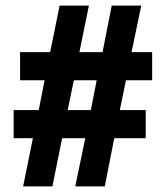

<svg xmlns="http://www.w3.org/2000/svg" viewBox="-20 -762 595 689"><path d="M63 -93 98 -266H29V-367H119L140 -474H52V-575H160L194 -742H299L265 -575H348L381 -742H487L452 -575H526V-474H432L410 -367H503V-266H390L356 -93H250L286 -266H203L168 -93ZM223 -367H306L327 -474H245Z"/></svg>

Font: Noto Sans Telugu UI ExtraCondensed ExtraBold
Style: Regular
Weight: 800
Width: 2
Designer: Jelle Bosma - Monotype Design Team
Foundry: Monotype Imaging Inc.
Version: Version 2.006; ttfautohint (v1.8.4.7-5d5b)